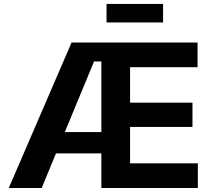

<svg xmlns="http://www.w3.org/2000/svg" viewBox="-20 -940 1062 960"><path d="M23.9 0 337.9 -727.5H967.8V-604H630.4V-426.8H942.4V-305.2H630.4V-123.5H969.2V0H486.8V-172.9H259.8L188.5 0ZM304.2 -279.8H486.8V-632.8H450.2ZM795.4 -920.4V-827.6H512.7V-920.4Z"/></svg>

Font: Inter-Bold
Style: Bold
Weight: 700
Designer: Rasmus Andersson
Foundry: rsms
Version: Version 4.000;git-a52131595